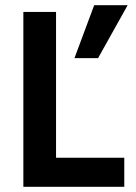

<svg xmlns="http://www.w3.org/2000/svg" viewBox="-20 -720 524 740"><path d="M358 -496H267L343 -700H472ZM459 0H70V-674H196V-112H459Z"/></svg>

Font: Hind Kochi SemiBold
Style: Regular
Weight: 600
Designer: Dhruvi Tolia
Foundry: Indian Type Foundry
Version: Version 0.702;PS 1.0;hotconv 1.0.81;makeotf.lib2.5.63406